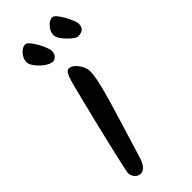

<svg xmlns="http://www.w3.org/2000/svg" viewBox="-225 -717 758 758"><g transform="rotate(-45 154.0 -338.0)"><path d="M62 4Q48 4 38 -7.5Q28 -19 28 -34Q28 -38 35.5 -72Q43 -106 54.5 -155.5Q66 -205 79.5 -260Q93 -315 105 -363.5Q117 -412 125 -442Q138 -491 154 -491Q167 -491 179 -480Q191 -469 199 -453.5Q207 -438 207 -423Q207 -395 192.5 -339Q178 -283 154.5 -208Q131 -133 105 -46Q90 4 62 4ZM270 -554Q263 -554 247 -567Q231 -580 218 -597Q205 -614 205 -626Q205 -645 220 -662.5Q235 -680 251 -680Q259 -680 268.5 -668.5Q278 -657 287 -641Q296 -625 302 -610Q308 -595 308 -587Q308 -554 270 -554ZM131 -554Q116 -554 98 -567Q80 -580 67 -597Q54 -614 54 -626Q54 -645 69 -662.5Q84 -680 100 -680Q108 -680 117.5 -668.5Q127 -657 136 -641Q145 -625 151 -610Q157 -595 157 -587Q157 -572 148.5 -563Q140 -554 131 -554Z"/></g></svg>

Font: Solitreo
Style: Regular
Weight: 400
Designer: Nathan Gross, Bryan Kirschen, Binghamton University
Foundry: Eli Heuer
Version: Version 1.100; ttfautohint (v1.8.4.7-5d5b)